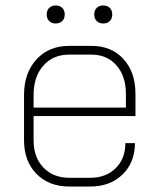

<svg xmlns="http://www.w3.org/2000/svg" viewBox="-20 -675 578 703"><path d="M68 -161V-327Q68 -408 113.5 -457.5Q159 -507 233 -507H315Q388 -507 432 -459Q476 -411 476 -331V-250H103V-161Q103 -99 139 -61.5Q175 -24 234 -24H310Q368 -24 403.5 -59Q439 -94 439 -151H474Q474 -80 428.5 -36Q383 8 310 8H234Q159 8 113.5 -38.5Q68 -85 68 -161ZM441 -281V-331Q441 -396 406.5 -435.5Q372 -475 315 -475H233Q174 -475 138.5 -434.5Q103 -394 103 -327V-281ZM151 -622Q151 -637 160 -646Q169 -655 184 -655Q199 -655 208 -646Q217 -637 217 -622Q217 -607 208 -598Q199 -589 184 -589Q169 -589 160 -598Q151 -607 151 -622ZM325 -622Q325 -637 334 -646Q343 -655 358 -655Q373 -655 382 -646Q391 -637 391 -622Q391 -607 382 -598Q373 -589 358 -589Q343 -589 334 -598Q325 -607 325 -622Z"/></svg>

Font: Bai Jamjuree ExtraLight
Style: Regular
Weight: 275
Designer: Katatrad Aksorn Co.,Ltd.
Foundry: Cadson Demak Co.,Ltd.
Version: Version 1.000; ttfautohint (v1.6)